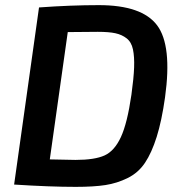

<svg xmlns="http://www.w3.org/2000/svg" viewBox="-20 -719 709 748"><path d="M35 0 132 -690Q256 -699 365 -699Q533 -699 592 -620.5Q651 -542 623 -340Q610 -248 590.5 -186Q571 -124 545 -85Q519 -46 477.5 -25.5Q436 -5 390.5 2Q345 9 275 9Q175 9 35 0ZM244 -594 174 -98Q250 -96 274 -96Q349 -96 387.5 -113.5Q426 -131 451 -185Q476 -239 492 -350Q501 -415 502.5 -456.5Q504 -498 498 -526.5Q492 -555 473.5 -569.5Q455 -584 429.5 -589.5Q404 -595 361 -595Z"/></svg>

Font: Exo 2.0 Semi Bold
Style: Italic
Weight: 600
Italic angle: -8°
Designer: Natanael Gama
Version: Version 1.001;PS 001.001;hotconv 1.0.70;makeotf.lib2.5.58329